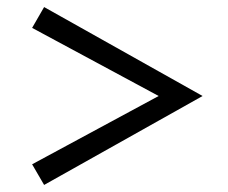

<svg xmlns="http://www.w3.org/2000/svg" viewBox="-20 -609 646 544"><path d="M105 -85 71 -143.5 429.5 -337 71 -530 105 -589 554 -337Z"/></svg>

Font: Acari Sans
Style: Regular
Weight: 400
Designer: Alfredo Marco Pradil and Stefan Peev (font) & Cristiano Sobral (main changes)
Foundry: Alfredo Marco Pradil and Stefan Peev (font) & Cristiano Sobral (main changes)
Version: Version 1.063; ttfautohint (v1.8.3)